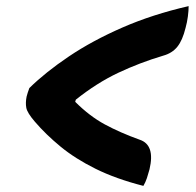

<svg xmlns="http://www.w3.org/2000/svg" viewBox="-20 -614 640 628"><path d="M76 -326Q129 -378 205.5 -429.5Q282 -481 380.5 -524Q479 -567 597 -594Q597 -579 594.5 -560Q592 -541 587 -523Q577 -482 560 -461Q543 -440 514 -432Q437 -409 367 -376Q297 -343 228 -288L226 -281Q273 -234 323 -207Q373 -180 437 -157Q488 -140 469 -60Q465 -45 460.5 -31.5Q456 -18 449 -6Q359 -29 292.5 -62Q226 -95 178 -134.5Q130 -174 94 -216Q69 -245 66 -261.5Q63 -278 67 -298Q70 -310 76 -326Z"/></svg>

Font: Recursive Sn Csl St XBd
Style: Italic
Weight: 800
Italic angle: -15°
Version: Version 1.079;hotconv 1.0.112;makeotfexe 2.5.65598; ttfautoh